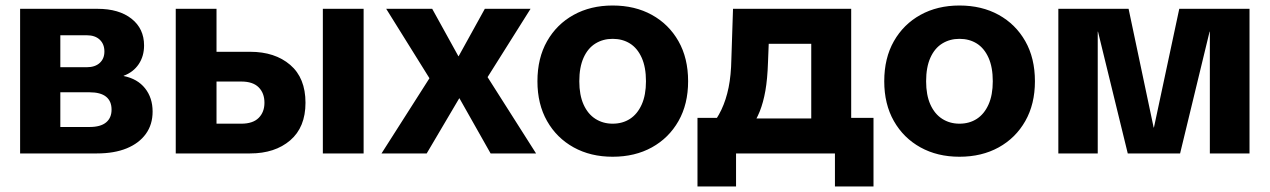

<svg xmlns="http://www.w3.org/2000/svg" viewBox="-20 -557 4609 697"><path d="M53 0V-525H334Q412 -525 457.5 -489Q503 -453 503 -392Q503 -353 483.5 -324Q464 -295 429 -282V-281Q479 -271 506.5 -236.5Q534 -202 534 -152Q534 -105 509.5 -71Q485 -37 440 -18.5Q395 0 332 0ZM199 -96H305Q345 -96 365 -112.5Q385 -129 385 -159Q385 -190 365 -206Q345 -222 305 -222H199ZM199 -313H295Q325 -313 342 -328.5Q359 -344 359 -370Q359 -397 342 -413Q325 -429 295 -429H199Z M618 0V-525H766V-369H888Q978 -369 1033.5 -321.5Q1089 -274 1089 -184Q1089 -95 1033.5 -47.5Q978 0 888 0ZM766 -108H856Q898 -108 919 -129Q940 -150 940 -184Q940 -219 919 -240Q898 -261 856 -261H766ZM1152 0V-525H1300V0Z M1365 0 1539 -273 1382 -525H1549L1644 -353H1645L1740 -525H1906L1750 -277L1926 0H1761L1648 -200H1647L1529 0Z M2204 12Q2124 12 2062.5 -22Q2001 -56 1966 -117.5Q1931 -179 1931 -262Q1931 -346 1966 -407.5Q2001 -469 2062.5 -503Q2124 -537 2204 -537Q2285 -537 2346.5 -503Q2408 -469 2443 -407.5Q2478 -346 2478 -262Q2478 -179 2443 -117.5Q2408 -56 2346.5 -22Q2285 12 2204 12ZM2204 -108Q2240 -108 2267 -125.5Q2294 -143 2309.5 -177.5Q2325 -212 2325 -262Q2325 -313 2309.5 -347.5Q2294 -382 2267 -399Q2240 -416 2204 -416Q2169 -416 2141.5 -399Q2114 -382 2098.5 -347.5Q2083 -313 2083 -262Q2083 -212 2098.5 -177.5Q2114 -143 2141.5 -125.5Q2169 -108 2204 -108Z M2555 -91Q2582 -123 2599 -159Q2616 -195 2625 -239.5Q2634 -284 2635 -342L2641 -525H3070V-91H2925V-398H2698L2774 -484L2768 -331Q2766 -270 2758.5 -227.5Q2751 -185 2738 -152.5Q2725 -120 2704 -91ZM2652 120H2512V-129H2666V0H2652ZM2604 0V-127H3043V0ZM3011 120V0H2996V-129H3151V120Z M3463 12Q3383 12 3321.5 -22Q3260 -56 3225 -117.5Q3190 -179 3190 -262Q3190 -346 3225 -407.5Q3260 -469 3321.5 -503Q3383 -537 3463 -537Q3544 -537 3605.5 -503Q3667 -469 3702 -407.5Q3737 -346 3737 -262Q3737 -179 3702 -117.5Q3667 -56 3605.5 -22Q3544 12 3463 12ZM3463 -108Q3499 -108 3526 -125.5Q3553 -143 3568.5 -177.5Q3584 -212 3584 -262Q3584 -313 3568.5 -347.5Q3553 -382 3526 -399Q3499 -416 3463 -416Q3428 -416 3400.5 -399Q3373 -382 3357.5 -347.5Q3342 -313 3342 -262Q3342 -212 3357.5 -177.5Q3373 -143 3400.5 -125.5Q3428 -108 3463 -108Z M3822 0V-525H4077L4168 -94H4169L4261 -525H4516V0H4372V-442H4371L4264 0H4074L3966 -442H3965V0Z"/></svg>

Font: TikTok Sans 24pt
Style: Bold
Weight: 700
Version: Version 4.000